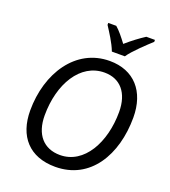

<svg xmlns="http://www.w3.org/2000/svg" viewBox="-167 -1064 1055 1194"><g transform="rotate(20 360.5 -467.0)"><path d="M72 -267C72 -96 166 10 337 10C569 10 690 -197 690 -444C690 -617 594 -725 433 -725C208 -725 72 -513 72 -267ZM427 -646C531 -646 595 -573 595 -446C595 -244 499 -69 340 -69C232 -69 167 -142 167 -269C167 -477 267 -646 427 -646ZM424 -784H510C537 -826 619 -902 651 -931V-944H594C558 -921 515 -889 474 -853C447 -889 420 -923 395 -944H342V-931C367 -892 405 -835 424 -784Z"/></g></svg>

Font: BC Sans
Style: Italic
Weight: 400
Italic angle: -12°
Designer: Monotype Design Team
Designer: Province of B.C.
Foundry: Monotype Imaging Inc.
Version: Version 2.000;GOOG;noto-source:20170915:90ef993387c0